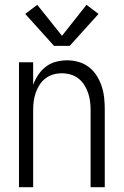

<svg xmlns="http://www.w3.org/2000/svg" viewBox="-20 -779 515 799"><path d="M59 0V-520H118V-426Q126 -448 139.5 -468Q153 -488 171.5 -502Q190 -516 213 -522Q236 -528 260 -528Q284 -528 308 -521Q332 -514 351 -499Q370 -484 383 -463Q396 -442 403.5 -419Q411 -396 413.5 -371.5Q416 -347 416 -323V0H357V-323Q357 -341 354.5 -359Q352 -377 346 -394Q340 -411 330 -426.5Q320 -442 305.5 -453Q291 -464 273.5 -469Q256 -474 237 -474Q219 -474 201.5 -469Q184 -464 169.5 -453Q155 -442 145 -426.5Q135 -411 129 -394Q123 -377 120.5 -359Q118 -341 118 -323V0ZM205 -588 85 -721 135 -759 238 -630 340 -759 390 -721 270 -588Z"/></svg>

Font: Iosevka QP Light
Style: Regular
Weight: 300
Designer: Belleve Invis
Foundry: Belleve Invis
Version: Version 20.0.0; ttfautohint (v1.8.4)